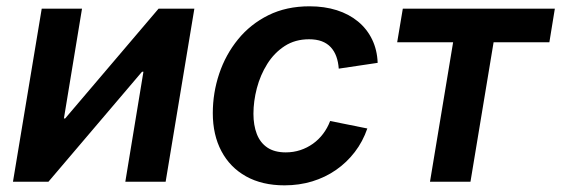

<svg xmlns="http://www.w3.org/2000/svg" viewBox="-20 -568 1754 600"><path d="M497.6 0H371.6L428.2 -343.8H423.8L131.3 0H20.5L110.4 -541H236.3L179.7 -197.8H183.6L475.6 -541H587.4Z M869.1 11.2Q799.3 11.2 749 -16.8Q698.7 -44.9 671.9 -95.7Q645 -146.5 645 -214.4Q645 -277.8 665 -337.6Q685.1 -397.5 723.9 -445.1Q762.7 -492.7 818.8 -520.5Q875 -548.3 947.3 -548.3Q994.1 -548.3 1032.5 -536.1Q1070.8 -523.9 1098.9 -500.7Q1127 -477.5 1142.8 -444.8Q1158.7 -412.1 1160.2 -371.6L1038.6 -353.5Q1037.1 -374.5 1031 -391.4Q1024.9 -408.2 1013.7 -420.4Q1002.4 -432.6 985.6 -439Q968.8 -445.3 945.8 -445.3Q902.3 -445.3 869.6 -424.1Q836.9 -402.8 815.2 -368.2Q793.5 -333.5 782.7 -292.5Q772 -251.5 772 -212.4Q772 -176.8 782.5 -149.4Q793 -122.1 815.4 -106.9Q837.9 -91.8 873 -91.8Q897 -91.8 918.5 -98.9Q939.9 -106 958 -118.9Q976.1 -131.8 989.7 -149.9Q1003.4 -168 1011.7 -189.9L1127.9 -166.5Q1113.8 -125.5 1088.6 -92.8Q1063.5 -60.1 1030 -36.9Q996.6 -13.7 955.8 -1.2Q915 11.2 869.1 11.2Z M1323.7 0 1396 -436H1221.2L1238.8 -541H1713.9L1696.8 -436H1522.5L1450.2 0Z"/></svg>

Font: Inter 17pt SemiBold
Style: Italic
Weight: 600
Italic angle: -9.3988°
Version: Version 4.001;git-66647c0bb